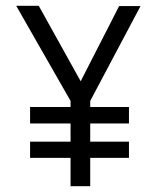

<svg xmlns="http://www.w3.org/2000/svg" viewBox="-20 -644 540 664"><path d="M292 -274H426V-217H292V-154H426V-98H292V0H224V-98H84V-154H224V-217H84V-274H224V-295L36 -624H114L259 -363L392 -623H466L292 -295Z"/></svg>

Font: Vazir Code
Style: Code
Weight: 400
Foundry: DejaVu fonts team - Redesigned by Saber Rastikerdar
Version: Version 1.1.2